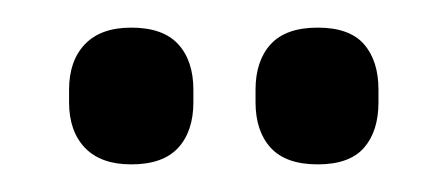

<svg xmlns="http://www.w3.org/2000/svg" viewBox="-20 -694 324 139"><path d="M75 -575Q53 -575 41.5 -587Q30 -599 30 -620V-629Q30 -650 41.5 -662Q53 -674 75 -674Q98 -674 109 -662Q120 -650 120 -629V-620Q120 -599 109 -587Q98 -575 75 -575ZM210 -575Q187 -575 176 -587Q165 -599 165 -620V-629Q165 -650 176 -662Q187 -674 210 -674Q233 -674 243.5 -662Q254 -650 254 -629V-620Q254 -599 243.5 -587Q233 -575 210 -575Z"/></svg>

Font: Sofia Sans Condensed
Style: Regular
Weight: 400
Designer: Botio Nikoltchev, Ani Petrova
Foundry: lettersoup
Version: Version 4.100